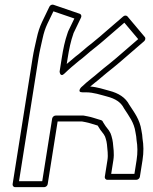

<svg xmlns="http://www.w3.org/2000/svg" viewBox="-20 -750 647 810"><path d="M398.8 -245.4C383.1 -249.6 369.7 -255.5 349.2 -259.3C341.4 -260.7 336.4 -261.7 334.5 -262.1C333.6 -262.4 332.4 -262.5 331.6 -262.5H214.6C207 -262.5 200.9 -255.4 200.1 -250L158.2 14.5H60.2L142.3 -504C147.3 -535.4 153.1 -558.1 159.3 -586.3C165 -612.6 170.5 -629 179.8 -649.3L205.3 -702.2L293.7 -672L268.1 -618.9C267.1 -616.8 265.5 -611.9 265.4 -611.5C253.4 -577.5 246.5 -543.2 240.3 -504L231.5 -448C231.5 -448 233.6 -421.5 252.2 -439.9C270.2 -457.6 295.1 -478.8 313.3 -493.5C332.8 -507.5 346.7 -521.5 362 -533.8C380.1 -548.2 396.2 -560.7 414.1 -576.2L504.6 -654.3L563 -585L471.3 -505.8C462.2 -498 453.1 -490.4 444.1 -483.2L416.7 -461.3C399.9 -448.2 384.4 -433.2 366.2 -419.4C353.2 -409.1 335.6 -394.4 322 -381.2C322 -381.2 303.4 -360.5 328.1 -360.5H343.1C374.7 -360.5 404.4 -349.9 431.3 -342.9C466.9 -333.6 489.8 -319.1 503 -293.1C503.2 -292.8 503.4 -292.4 503.5 -292.2C524.3 -259.8 545.7 -233.4 551.5 -192.2L554.6 -174.5L556.1 -159C556.1 -158.7 556.1 -158.3 556.2 -158C560.3 -134.4 561.3 -106 556.2 -74L547.1 -16.5H449.1L458.2 -74C463 -103.9 457.7 -126.6 456.4 -146.7C456.4 -146.9 456.4 -147.3 456.4 -147.4C455 -158.3 453.6 -164.7 450.3 -176.1C450.3 -176.2 450.2 -176.5 450.2 -176.6L446.7 -186.6C446.5 -187.4 446 -188.3 445.7 -188.8C443.7 -191.8 441.8 -195.2 439.9 -198.9C439.6 -199.6 439 -200.4 438.6 -200.8C429.9 -211.2 420.3 -224.6 414.9 -234.4C412.2 -240.6 411.1 -242.5 398.8 -245.4ZM289.5 -607.5C289.7 -608.1 289.9 -608.8 290.1 -609.8C290.1 -609.8 290.3 -610.3 290.7 -611.1L322 -676.2C324.8 -682.1 322.9 -689.7 316.4 -691.9L205.5 -729.9C199.3 -732 191.5 -728.3 188.4 -721.8L157.1 -656.7C146.8 -634.3 140.6 -615.3 134.6 -587.8C128.6 -560.3 122.5 -536.6 117.3 -504L33.2 27C32.4 32.4 36.2 39.5 43.7 39.5H166.7C172.1 39.5 180 34.6 181.2 27L223.1 -237.5H326.2C329 -236.9 334.4 -235.8 341 -234.7C358.1 -231.5 374.9 -225 392 -220.3C398.7 -208.1 407.3 -196.3 417.4 -184C419.3 -180.5 420.3 -178.6 423 -174.2L425.9 -165.6C429 -155 429.8 -151.8 431.2 -140.9C432.7 -118.7 437.1 -98.7 433.2 -74L422.1 -4C421.3 1.4 425.1 8.5 432.7 8.5H555.7C561 8.5 568.9 3.6 570.1 -4L581.2 -74C586.7 -108.7 585.8 -138.7 581.2 -165.5L579.8 -181C579.8 -181.2 579.7 -181.7 579.7 -182L576.6 -199.8C569.9 -246.5 545.8 -276.3 525.8 -307.4C509.4 -339 480.1 -357 441.2 -367.1C419 -372.9 391.8 -382.6 360.6 -385C366.1 -389.6 374.7 -396.7 379.7 -400.6C399.4 -415.5 415.4 -431 430.5 -442.7L458.1 -464.8C467.4 -472.2 476.7 -480 486.2 -488.2L588.1 -576.2C592.5 -580 595.4 -588.5 590.9 -593.8L517.7 -680.8C514.5 -684.6 506.2 -686.2 500 -680.8L399.2 -593.8C382.1 -579.1 366.4 -566.9 348 -552.2C331 -538.6 316.2 -524 300.4 -512.8C300.2 -512.6 299.9 -512.4 299.6 -512.2C287.9 -502.7 275.7 -492.6 261.5 -480.1L265.3 -504C271.4 -542.6 278.8 -577.8 289.5 -607.5Z"/></svg>

Font: Tape
Style: Regular
Weight: 500
Foundry: Cannot Into Space Fonts
Version: Version 0.97